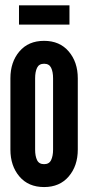

<svg xmlns="http://www.w3.org/2000/svg" viewBox="-20 -712 339 738"><path d="M149.5 7Q89 7 54.5 -33.8Q20 -74.5 20 -137V-411Q20 -473.5 54.5 -514.2Q89 -555 149.5 -555Q209.5 -555 244.2 -514.2Q279 -473.5 279 -411V-137Q279 -74.5 244.2 -33.8Q209.5 7 149.5 7ZM149.5 -81Q169 -81 176.5 -96.8Q184 -112.5 184 -137V-411Q184 -436 176.5 -451.5Q169 -467 149.5 -467Q130 -467 122.5 -451.5Q115 -436 115 -411V-137Q115 -112 122.5 -96.5Q130 -81 149.5 -81ZM53 -617.5V-691.5H247V-617.5Z"/></svg>

Font: League Gothic
Style: Regular
Weight: 400
Designer: The League of Moveable Type
Version: Version 2.001